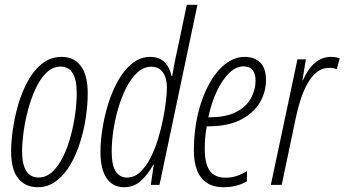

<svg xmlns="http://www.w3.org/2000/svg" viewBox="-20 -780 1453 810"><path d="M139.2 9.8Q86.9 9.8 56.9 -27.3Q26.9 -64.5 26.9 -142.6Q26.9 -180.7 33.9 -231.9Q41 -283.2 56.4 -336.9Q71.8 -390.6 96.7 -436.8Q121.6 -482.9 157.2 -511.5Q192.9 -540 240.7 -540Q292 -540 321 -501.7Q350.1 -463.4 350.1 -385.7Q350.1 -338.4 342 -284.4Q334 -230.5 317.6 -178.5Q301.3 -126.5 276.1 -84Q251 -41.5 216.8 -15.9Q182.6 9.8 139.2 9.8ZM142.6 -31.2Q175.3 -31.2 201.2 -55.4Q227.1 -79.6 246.3 -119.1Q265.6 -158.7 278.3 -206.1Q291 -253.4 297.4 -300.8Q303.7 -348.1 303.7 -386.7Q303.7 -499 235.8 -499Q201.7 -499 175.3 -472.9Q148.9 -446.8 129.6 -404.8Q110.4 -362.8 97.7 -314.5Q85 -266.1 79.1 -220.5Q73.2 -174.8 73.2 -142.6Q73.2 -31.2 142.6 -31.2Z M503.4 9.8Q455.6 9.8 429.7 -28.3Q403.8 -66.4 403.8 -138.7Q403.8 -184.6 412.4 -238.5Q420.9 -292.5 437.7 -345.5Q454.6 -398.4 479.7 -442.6Q504.9 -486.8 538.8 -513.4Q572.8 -540 614.7 -540Q652.3 -540 674.6 -517.3Q696.8 -494.6 703.6 -459.5H706.5Q710.9 -483.9 715.8 -510.7Q720.7 -537.6 726.6 -562.5L768.1 -759.8H813L652.8 0H616.2L628.9 -85.9H627Q602.1 -41 573 -15.6Q543.9 9.8 503.4 9.8ZM515.1 -30.8Q545.9 -30.8 570.3 -53Q594.7 -75.2 613.5 -111.3Q632.3 -147.5 645.8 -190.7Q659.2 -233.9 667.7 -276.6Q676.3 -319.3 680.2 -354.7Q684.1 -390.1 684.1 -410.2Q684.1 -450.7 667.2 -474.6Q650.4 -498.5 618.7 -498.5Q586.4 -498.5 559.8 -474.4Q533.2 -450.2 512.9 -410.4Q492.7 -370.6 478.8 -323Q464.8 -275.4 458 -227.8Q451.2 -180.2 451.2 -141.1Q451.2 -83 468.3 -56.9Q485.4 -30.8 515.1 -30.8Z M921.4 9.8Q861.8 9.8 829.8 -29.3Q797.9 -68.4 797.9 -146.5Q797.9 -226.6 814.7 -297.9Q831.5 -369.1 861.1 -423.6Q890.6 -478 929.4 -509Q968.3 -540 1012.2 -540Q1052.7 -540 1077.4 -516.6Q1102.1 -493.2 1102.1 -442.4Q1102.1 -391.1 1075.7 -346.7Q1049.3 -302.2 995.4 -274.7Q941.4 -247.1 858.4 -247.1H852.1Q843.8 -203.1 843.8 -152.8Q843.8 -88.9 865 -59.6Q886.2 -30.3 931.2 -30.3Q955.6 -30.3 977.5 -37.4Q999.5 -44.4 1022 -58.1V-15.6Q1002.4 -3.4 977.3 3.2Q952.1 9.8 921.4 9.8ZM858.9 -285.2H863.3Q933.1 -285.2 976.1 -307.4Q1019 -329.6 1038.6 -365.2Q1058.1 -400.9 1058.1 -440.4Q1058.1 -468.3 1045.7 -484.1Q1033.2 -500 1007.3 -500Q975.6 -500 946.5 -471.7Q917.5 -443.4 894.5 -394.5Q871.6 -345.7 858.9 -285.2Z M1122.6 0 1234.9 -529.8H1270.5L1255.9 -440.9H1257.8Q1278.3 -488.3 1307.9 -514.2Q1337.4 -540 1377 -540Q1397.5 -540 1413.1 -533.7L1400.4 -487.8Q1387.2 -493.7 1369.1 -493.7Q1337.9 -493.7 1314.7 -474.1Q1291.5 -454.6 1274.7 -422.9Q1257.8 -391.1 1246.3 -353.8Q1234.9 -316.4 1227.5 -281.2L1168.5 0Z"/></svg>

Font: Open Sans Condensed Light
Style: Italic
Weight: 300
Width: 3
Italic angle: -12°
Designer: Monotype Design Team
Foundry: Monotype Imaging Inc.
Version: Version 3.000; ttfautohint (v1.8.4)